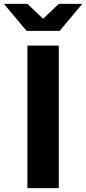

<svg xmlns="http://www.w3.org/2000/svg" viewBox="-61 -965 442 985"><path d="M79.6 -731H240.7V0H79.6ZM-41 -945.3H79.6L160.2 -868.7L240.7 -945.3H361.3L245.1 -806.6H75.2Z"/></svg>

Font: Glacial Indifference
Style: Bold
Weight: 700
Designer: Alfredo Marco Pradil
Foundry: Alfredo Marco Pradil
Version: Version 1.312